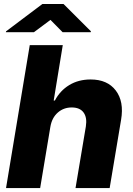

<svg xmlns="http://www.w3.org/2000/svg" viewBox="-20 -957 675 977"><path d="M236.2 -311.1 184.3 0H10.7L131.4 -727.3H299.4L253.2 -445.3H259.2Q285.5 -495.7 332.4 -524.1Q379.3 -552.6 441.1 -552.6Q526.6 -552.6 569.2 -496.4Q611.9 -440.3 596.2 -347.7L538 0H364.3L416.9 -313.6Q424 -359 405.2 -384.6Q386.4 -410.2 344.8 -410.2Q303.6 -410.2 273.8 -383.9Q244 -357.6 236.2 -311.1ZM152.9 -793.3 236.8 -855.8 298.5 -793.3H441.6L442.7 -797.6L303.1 -936.8H195.8L10.9 -797.6L9.8 -793.3Z"/></svg>

Font: Inter UI Extra Bold
Style: Italic
Weight: 800
Italic angle: 9.39999°
Designer: Rasmus Andersson
Foundry: rsms
Version: 3.2;8d6f07862